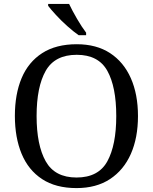

<svg xmlns="http://www.w3.org/2000/svg" viewBox="-20 -951 782 981"><path d="M371 10Q265 10 195 -36Q125 -82 90.5 -165Q56 -248 56 -359Q56 -470 90.5 -552Q125 -634 195.5 -679.5Q266 -725 372 -725Q473 -725 542.5 -679.5Q612 -634 648.5 -551.5Q685 -469 685 -358Q685 -247 648.5 -164.5Q612 -82 542 -36Q472 10 371 10ZM371 -44Q483 -44 528.5 -127Q574 -210 574 -358Q574 -507 528.5 -589Q483 -671 372 -671Q260 -671 213.5 -589Q167 -507 167 -358Q167 -210 213.5 -127Q260 -44 371 -44ZM382 -771Q356 -789 324 -817.5Q292 -846 265.5 -875Q239 -904 226 -921V-931H333Q349 -897 373.5 -855Q398 -813 420 -784V-771Z"/></svg>

Font: Noto Serif Ahom
Style: Regular
Weight: 400
Designer: Monotype Design Team
Foundry: Monotype Imaging Inc.
Version: Version 2.007; ttfautohint (v1.8.4.7-5d5b)